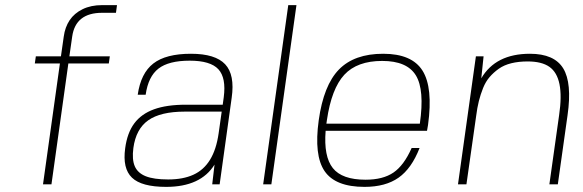

<svg xmlns="http://www.w3.org/2000/svg" viewBox="-20 -720 2279 750"><path d="M379 -670Q275 -670 262 -577L251 -500H409L405 -472H247L181 0H148L214 -472H116L120 -500H218L229 -577Q234 -614 252 -641Q270 -668 302.5 -684Q335 -700 379 -700H437L433 -670Z M818 -77Q764 10 629 10Q533 10 495.5 -26Q458 -62 469 -141Q477 -201 504.5 -238Q532 -275 581.5 -293Q631 -311 706 -311H850L854 -340Q864 -416 833 -449.5Q802 -483 721 -483Q639 -483 599 -452Q559 -421 549 -350H518Q530 -434 579 -472Q628 -510 726 -510Q821 -510 859.5 -469Q898 -428 885 -338L838 0H809ZM846 -284H702Q607 -284 559 -250Q511 -216 501 -142Q495 -97 506.5 -70.5Q518 -44 549.5 -31.5Q581 -19 637 -19Q695 -19 735.5 -37.5Q776 -56 800.5 -96Q825 -136 834 -199Z M1008 0 1106 -700H1138L1040 0Z M1252 -209Q1244 -109 1280 -63.5Q1316 -18 1408 -18Q1476 -18 1517 -46Q1558 -74 1588 -142H1619Q1588 -62 1537 -26Q1486 10 1404 10Q1290 10 1248 -51.5Q1206 -113 1225 -250Q1244 -387 1304 -448.5Q1364 -510 1477 -510Q1589 -510 1630.5 -444Q1672 -378 1652 -232L1648 -209ZM1473 -482Q1375 -482 1325 -428Q1275 -374 1257 -251L1255 -237H1620Q1639 -369 1604.5 -425.5Q1570 -482 1473 -482Z M1869 -500 1860 -414Q1916 -510 2050 -510Q2145 -510 2180 -453Q2215 -396 2197 -270L2159 0H2126L2164 -270Q2175 -344 2165.5 -391Q2156 -438 2126 -459Q2096 -480 2041 -480Q2006 -480 1977.5 -473Q1949 -466 1928.5 -451.5Q1908 -437 1892.5 -419Q1877 -401 1867 -376Q1857 -351 1850.5 -325Q1844 -299 1840 -267L1802 0H1769L1839 -500Z"/></svg>

Font: Fivo Sans Thin
Style: Regular
Weight: 250
Foundry: Alexander Slobzheninov
Version: 1.0